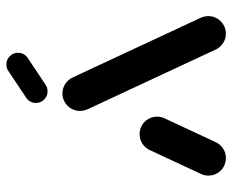

<svg xmlns="http://www.w3.org/2000/svg" viewBox="-84 -652 736 609"><g transform="rotate(-90 284.5 -348.0)"><path d="M87 0Q71.9 0 59.1 -7.4Q46.3 -14.8 38.9 -27.6Q31.5 -40.4 31.5 -55.6Q31.5 -68.5 37.4 -80.4L113 -242.6Q120 -256.7 133.3 -265.2Q146.7 -273.7 163 -273.7Q178.1 -273.7 190.9 -266.3Q203.7 -258.9 211.1 -246.1Q218.5 -233.3 218.5 -218.1Q218.5 -205.2 212.6 -193.3L137 -31.1Q130 -17 116.7 -8.5Q103.3 0 87 0ZM537.4 -55.6Q537.4 -40.7 530 -28Q522.6 -15.2 509.8 -7.6Q497 0 481.9 0Q465.9 0 452.4 -8.5Q438.9 -17 431.9 -31.1L242.2 -438.1Q236.7 -450.4 236.7 -463Q236.7 -477.8 244.1 -490.6Q251.5 -503.3 264.3 -510.9Q277 -518.5 292.2 -518.5Q308.1 -518.5 321.7 -510Q335.2 -501.5 342.2 -487.4L531.9 -80.4Q537.4 -68.1 537.4 -55.6ZM298.9 -565.6Q283.7 -565.6 272.8 -576.5Q261.9 -587.4 261.9 -602.6Q261.9 -611.9 266.1 -619.8Q270.4 -627.8 277.8 -633L363.3 -690Q372.6 -696.3 384.1 -696.3Q399.3 -696.3 410.2 -685.4Q421.1 -674.4 421.1 -659.3Q421.1 -650 416.9 -642Q412.6 -634.1 405.2 -628.9L319.6 -571.9Q310.4 -565.6 298.9 -565.6Z"/></g></svg>

Font: 26F Galaxy Hebrew Black
Style: Regular
Weight: 900
Designer: C₂₉H₂₅N₃O₅
Version: Version 1.000